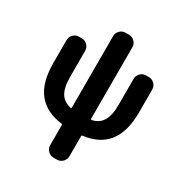

<svg xmlns="http://www.w3.org/2000/svg" viewBox="-206 -866 1149 1213"><g transform="rotate(30 369.0 -259.5)"><path d="M441.4 -136.7Q441.4 -128.9 448.2 -129.9Q498 -140.6 521.5 -177.7Q547.9 -217.8 547.9 -298.8V-488.3Q547.9 -511.7 564.9 -528.8Q582 -545.9 605.5 -545.9H626Q649.4 -545.9 666.5 -528.8Q683.6 -511.7 683.6 -488.3V-320.3Q683.6 -178.7 623 -103.5Q563.5 -29.3 448.2 -15.6Q441.4 -14.6 441.4 -7.8V138.7Q441.4 162.1 424.3 179.2Q407.2 196.3 383.8 196.3H358.4Q335 196.3 317.9 179.2Q300.8 162.1 300.8 138.7V-7.8Q300.8 -14.6 293.9 -15.6Q178.7 -29.3 119.1 -103.5Q58.6 -178.7 58.6 -320.3V-488.3Q58.6 -511.7 75.7 -528.8Q92.8 -545.9 116.2 -545.9H136.7Q160.2 -545.9 177.2 -528.8Q194.3 -511.7 194.3 -488.3V-298.8Q194.3 -217.8 220.7 -177.7Q245.1 -141.6 293.9 -130.9Q300.8 -128.9 300.8 -136.7V-657.2Q300.8 -680.7 317.9 -697.8Q335 -714.8 358.4 -714.8H383.8Q407.2 -714.8 424.3 -697.8Q441.4 -680.7 441.4 -657.2Z"/></g></svg>

Font: Gen Jyuu Gothic P Bold
Style: Bold
Weight: 700
Designer: [Source Han Sans]
Ryoko NISHIZUKA  (kana & ideographs); Paul D. Hunt (Latin, Greek & Cyrillic); Wenlong ZHANG  (bopomofo
Version: Version 1.002.20150607